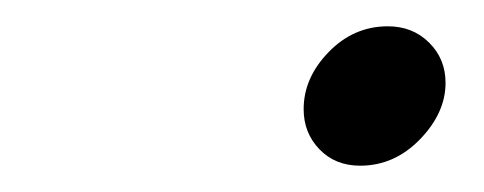

<svg xmlns="http://www.w3.org/2000/svg" viewBox="-20 -479 368 146"><path d="M210.9 -396Q210.9 -419.9 230 -439.5Q249 -459 274.9 -459Q293.9 -459 306.4 -446.5Q318.8 -434.1 318.8 -416Q318.8 -393.1 299.3 -373Q279.8 -353 253.9 -353Q234.9 -353 222.9 -365.5Q210.9 -377.9 210.9 -396Z"/></svg>

Font: CMU Concrete
Style: Italic
Weight: 500
Italic angle: -14.04°
Version: Version 0.7.0